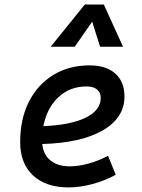

<svg xmlns="http://www.w3.org/2000/svg" viewBox="-20 -815 626 845"><path d="M286.6 -83Q325.7 -83 370.1 -95.2Q414.6 -107.4 455.6 -129.4L489.3 -45.9Q441.4 -19.5 386.7 -4.9Q332 9.8 282.2 9.8Q181.6 9.8 125.2 -43Q68.8 -95.7 68.8 -189.9Q68.8 -291.5 107.2 -367.2Q145.5 -442.9 214.4 -485.1Q283.2 -527.3 375 -527.3Q447.3 -527.3 487.5 -491.2Q527.8 -455.1 527.8 -390.6Q527.8 -296.4 432.4 -241.2Q336.9 -186 166 -181.2Q170.4 -134.8 202.1 -108.9Q233.9 -83 286.6 -83ZM170.9 -259.8Q290.5 -264.6 356.9 -297.1Q423.3 -329.6 423.3 -384.3Q423.3 -407.7 407.2 -421.1Q391.1 -434.6 361.3 -434.6Q287.6 -434.6 237.1 -387.2Q186.5 -339.8 170.9 -259.8ZM437 -794.9 521.5 -609.4H420.4L385.7 -719.7L309.1 -609.4H203.1L353 -794.9Z"/></svg>

Font: Cascadia Mono
Style: Italic
Weight: 400
Italic angle: -10°
Monospace: yes
Designer: Aaron Bell
Foundry: Saja Typeworks
Version: Version 2404.023; ttfautohint (v1.8.4)